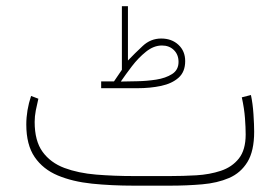

<svg xmlns="http://www.w3.org/2000/svg" viewBox="-20 -586 885 606"><path d="M339.8 -329.1Q345.2 -336.9 352.1 -347.2Q358.9 -357.4 364.7 -365.7V-566.4H383.8V-395Q405.3 -417.5 430.4 -440.9Q455.6 -464.4 488.8 -464.4Q522 -464.4 543.2 -444.6Q564.5 -424.8 564.5 -393.1Q564.5 -359.4 543.7 -340.8Q522.9 -322.3 488.5 -314.9Q454.1 -307.6 413.6 -307.6H299.3V-329.1ZM413.1 -329.6Q442.9 -330.1 472.9 -334.7Q502.9 -339.4 523.2 -352.3Q543.5 -365.2 543.5 -390.6Q543.5 -413.6 528.8 -428Q514.2 -442.4 491.2 -442.4Q465.3 -442.4 440.9 -422.9Q416.5 -403.3 396.2 -376.7Q376 -350.1 361.3 -328.6ZM516.1 0H402.8Q332 0 270.5 -6.3Q209 -12.7 162.4 -32.2Q115.7 -51.8 89.4 -90.3Q63 -128.9 63 -192.9Q63 -237.8 78.1 -283.2L101.1 -274.4Q96.7 -256.3 93 -237.5Q89.4 -218.8 89.4 -201.2Q89.4 -141.1 114.5 -106.7Q139.6 -72.3 183.3 -55.9Q227.1 -39.6 283.7 -34.9Q340.3 -30.3 402.8 -30.3H516.6Q557.6 -30.3 599.6 -32.7Q641.6 -35.2 677 -46.9Q712.4 -58.6 733.9 -85.7Q755.4 -112.8 755.4 -161.6Q755.4 -183.1 753.2 -213.1Q751 -243.2 743.2 -278.8L772 -286.1Q777.8 -259.3 780 -225.6Q782.2 -191.9 782.2 -170.4Q782.2 -109.4 761 -74.7Q739.7 -40 702.9 -24.2Q666 -8.3 617.9 -4.2Q569.8 0 516.1 0Z"/></svg>

Font: Vazirmatn FD NL Thin
Style: Regular
Weight: 100
Designer: Saber Rastikerdar
Foundry: Saber Rastikerdar
Version: Version 33.003